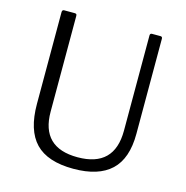

<svg xmlns="http://www.w3.org/2000/svg" viewBox="-110 -845 926 958"><g transform="rotate(15 353.0 -366.0)"><path d="M353 10Q219 10 156.5 -55Q94 -120 94 -256V-729Q94 -742 104 -742H158Q165 -742 167.5 -739.5Q170 -737 170 -730V-236Q170 -51 358 -51Q548 -51 548 -239V-731Q548 -742 558 -742H602Q612 -742 612 -731V-240Q612 -112 547 -51Q482 10 353 10Z"/></g></svg>

Font: Libre Franklin Light
Style: Regular
Weight: 300
Designer: Pablo Impallari, Rodrigo Fuenzalida
Foundry: Impallari Type
Version: Version 1.002; ttfautohint (v1.5)